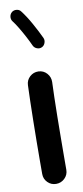

<svg xmlns="http://www.w3.org/2000/svg" viewBox="-104 -917 439 1018"><g transform="rotate(-10 116.0 -408.0)"><path d="M122.6 -539.1Q149.4 -538.1 167.5 -518.1Q185.5 -498 184.6 -471.2Q183.1 -437.5 181.9 -389.4Q180.7 -341.3 179.9 -286.6Q179.2 -231.9 178.7 -177.7Q178.2 -123.5 178 -77.1Q177.7 -30.8 177.7 0Q177.7 26.9 158.4 45.7Q139.2 64.5 112.3 64.5Q85.4 64.5 66.7 45.7Q47.9 26.9 47.9 0Q47.9 -31.2 48.1 -77.6Q48.3 -124 48.8 -178.5Q49.3 -232.9 50.3 -288.1Q51.3 -343.3 52.5 -392.6Q53.7 -441.9 55.2 -477.1Q56.2 -503.9 75.9 -522Q95.7 -540 122.6 -539.1ZM39.6 -874Q50.3 -882.3 64.9 -880.9Q79.6 -879.4 87.9 -868.2Q112.3 -836.9 137.2 -792.2Q162.1 -747.6 180.2 -708.5Q185.5 -695.8 180.2 -681.6Q174.8 -667.5 162.6 -662.1Q149.9 -656.2 136 -661.6Q122.1 -667 116.2 -679.7Q105.5 -703.6 90.8 -731.2Q76.2 -758.8 61 -783.9Q45.9 -809.1 33.2 -825.2Q24.9 -836.4 26.9 -850.8Q28.8 -865.2 39.6 -874Z"/></g></svg>

Font: Mikhak-DS2-FD Bold
Style: Regular
Weight: 700
Designer: Amin Abedi
Version: Version 3.4